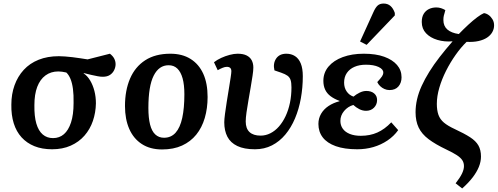

<svg xmlns="http://www.w3.org/2000/svg" viewBox="-20 -828 2807 1083"><path d="M274 14Q217 14 174 -3.5Q131 -21 101.5 -53.5Q72 -86 57.5 -132.5Q43 -179 44 -238Q44 -297 62 -347Q80 -397 114 -434Q148 -471 198 -491Q248 -511 312 -511Q327 -511 347 -509.5Q367 -508 388.5 -505.5Q410 -503 432 -499.5Q454 -496 474 -493L600 -525Q617 -512 624.5 -497Q632 -482 632 -466Q632 -449 624 -432.5Q616 -416 600.5 -405.5Q585 -395 559 -395Q547 -395 531 -398Q515 -401 495 -405.5Q475 -410 452 -416V-414Q473 -400 488.5 -374Q504 -348 512.5 -315Q521 -282 521 -245Q520 -193 504 -146Q488 -99 456.5 -63Q425 -27 379 -6.5Q333 14 274 14ZM279 -49Q315 -49 340.5 -71Q366 -93 380.5 -137Q395 -181 395 -247Q396 -293 391.5 -326.5Q387 -360 377.5 -383Q368 -406 354 -419Q341 -422 330 -423.5Q319 -425 309 -425Q267 -425 236.5 -402.5Q206 -380 190 -338Q174 -296 174 -235Q173 -172 185 -131Q197 -90 221 -69.5Q245 -49 279 -49Z M894 15Q827 15 780 -15.5Q733 -46 709 -101Q685 -156 685 -230Q685 -318 713.5 -384.5Q742 -451 799 -488Q856 -525 941 -525Q1008 -525 1055 -495.5Q1102 -466 1126.5 -412Q1151 -358 1151 -281Q1151 -217 1135 -162.5Q1119 -108 1087 -68.5Q1055 -29 1007 -7Q959 15 894 15ZM905 -51Q945 -51 970.5 -79.5Q996 -108 1008 -163Q1020 -218 1020 -296Q1020 -350 1010 -386Q1000 -422 980.5 -441Q961 -460 931 -460Q904 -460 883 -445.5Q862 -431 847 -401.5Q832 -372 824.5 -326.5Q817 -281 817 -219Q817 -163 826.5 -125.5Q836 -88 856 -69.5Q876 -51 905 -51Z M1418 14Q1357 14 1318.5 -4.5Q1280 -23 1262.5 -57Q1245 -91 1245 -138Q1245 -154 1249 -185Q1253 -216 1259 -253.5Q1265 -291 1271 -327.5Q1277 -364 1281 -390.5Q1285 -417 1285 -426Q1285 -439 1278.5 -445Q1272 -451 1259 -451Q1249 -451 1235.5 -445.5Q1222 -440 1208 -432L1187 -477Q1205 -491 1228 -501.5Q1251 -512 1275.5 -518.5Q1300 -525 1320 -525Q1352 -525 1371.5 -515Q1391 -505 1400 -487.5Q1409 -470 1409 -447Q1409 -430 1404.5 -400.5Q1400 -371 1394 -335.5Q1388 -300 1381.5 -263Q1375 -226 1370.5 -194.5Q1366 -163 1366 -143Q1366 -103 1387.5 -83Q1409 -63 1450 -63Q1479 -63 1505.5 -76.5Q1532 -90 1553.5 -114.5Q1575 -139 1591 -173Q1607 -207 1615.5 -248Q1624 -289 1624 -335Q1624 -362 1619 -377Q1614 -392 1601.5 -401Q1589 -410 1566 -418L1528 -431Q1519 -470 1537.5 -497.5Q1556 -525 1595 -525Q1623 -525 1644 -511.5Q1665 -498 1676.5 -470Q1688 -442 1688 -398Q1688 -334 1677 -273Q1666 -212 1644 -160Q1622 -108 1589.5 -69Q1557 -30 1514 -8Q1471 14 1418 14Z M1995 14Q1923 14 1874 -3.5Q1825 -21 1800.5 -53Q1776 -85 1776 -129Q1776 -160 1791 -186Q1806 -212 1833 -230Q1860 -248 1895 -257V-259Q1865 -270 1844.5 -285.5Q1824 -301 1814 -322.5Q1804 -344 1804 -372Q1804 -418 1833 -452.5Q1862 -487 1913.5 -506Q1965 -525 2032 -525Q2100 -525 2147 -508Q2194 -491 2219.5 -461.5Q2245 -432 2245 -392Q2245 -361 2227.5 -340.5Q2210 -320 2177 -320Q2162 -320 2148.5 -326Q2135 -332 2124.5 -342Q2114 -352 2108 -365Q2128 -387 2135 -397.5Q2142 -408 2142 -419Q2142 -438 2115 -450.5Q2088 -463 2044 -463Q2007 -463 1979.5 -451Q1952 -439 1936.5 -416.5Q1921 -394 1921 -362Q1921 -333 1935.5 -312Q1950 -291 1974 -283Q1989 -296 2008.5 -305.5Q2028 -315 2046 -315Q2074 -315 2090.5 -301Q2107 -287 2107 -264Q2107 -238 2089.5 -220.5Q2072 -203 2045 -203Q2025 -203 2006.5 -212.5Q1988 -222 1973 -236Q1942 -227 1921 -202Q1900 -177 1900 -146Q1900 -121 1913.5 -102Q1927 -83 1953 -72.5Q1979 -62 2015 -62Q2067 -62 2108.5 -80.5Q2150 -99 2187 -138L2226 -94Q2202 -60 2165.5 -35.5Q2129 -11 2086 1.5Q2043 14 1995 14ZM2048 -575 2011 -594 2086 -759Q2098 -786 2110.5 -797Q2123 -808 2144 -808Q2167 -808 2182.5 -794.5Q2198 -781 2207 -755V-741Z M2587 235 2550 206Q2575 174 2586 151Q2597 128 2597 109Q2597 90 2587.5 75.5Q2578 61 2556.5 47Q2535 33 2497 15Q2436 -14 2397.5 -43Q2359 -72 2341.5 -108.5Q2324 -145 2324 -195Q2324 -231 2332.5 -268Q2341 -305 2358.5 -343.5Q2376 -382 2401.5 -423Q2427 -464 2460 -506.5Q2493 -549 2533 -595Q2487 -591 2447 -603Q2407 -615 2383 -640.5Q2359 -666 2359 -704Q2359 -732 2370 -750Q2381 -768 2399.5 -777Q2418 -786 2441 -786Q2455 -786 2467.5 -782Q2480 -778 2492 -771Q2490 -762 2487.5 -754Q2485 -746 2483.5 -740Q2482 -734 2481.5 -728Q2481 -722 2481 -715Q2481 -681 2503.5 -661.5Q2526 -642 2568 -636Q2594 -663 2621 -688Q2648 -713 2671.5 -730.5Q2695 -748 2710 -754Q2724 -752 2736.5 -743Q2749 -734 2758 -719Q2767 -704 2767 -685Q2767 -665 2757 -647Q2747 -629 2727.5 -616Q2708 -603 2679 -596.5Q2650 -590 2612 -592Q2580 -561 2550 -518.5Q2520 -476 2496 -428.5Q2472 -381 2458 -333Q2444 -285 2444 -242Q2444 -206 2453 -180.5Q2462 -155 2484 -136.5Q2506 -118 2545 -100Q2599 -75 2631.5 -54Q2664 -33 2678.5 -7.5Q2693 18 2693 55Q2693 84 2681 113.5Q2669 143 2645.5 173.5Q2622 204 2587 235Z"/></svg>

Font: Literata 18pt SemiBold
Style: Italic
Weight: 600
Italic angle: -2°
Designer: Latin by Veronika Burian and Jose Scaglione. Greek by Irene Vlachou. Cyrillic by Vera Evstafieva
Foundry: TypeTogether
Version: Version 3.103;gftools[0.9.29]